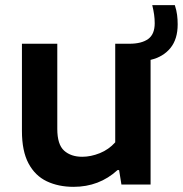

<svg xmlns="http://www.w3.org/2000/svg" viewBox="-20 -715 708 744"><path d="M265 9Q206.5 9 161.2 -12.5Q116 -34 90.5 -81.8Q65 -129.5 65 -207.5V-545.5H202V-215.5Q202 -155 228.5 -131.2Q255 -107.5 298.5 -107.5Q332 -107.5 366.8 -121.5Q401.5 -135.5 426.5 -163.5V-545.5H481.5Q528.5 -545.5 554 -563.8Q579.5 -582 579.5 -625Q579.5 -642 577.2 -658.2Q575 -674.5 570 -695H657.5Q664 -675 666.2 -657.5Q668.5 -640 668.5 -620.5Q668.5 -563.5 640.5 -529Q612.5 -494.5 563.5 -483V0H450.5L441.5 -56H435.5Q364.5 9 265 9Z"/></svg>

Font: Encode Sans SmExp SmBold
Style: Regular
Weight: 600
Width: 6
Designer: Multiple Designers
Foundry: Impallari Type
Version: Version 3.002; ttfautohint (v1.8.3) -l 8 -r 50 -G 200 -x 14 